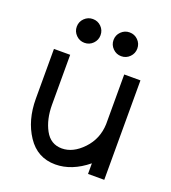

<svg xmlns="http://www.w3.org/2000/svg" viewBox="-120 -715 727 815"><g transform="rotate(20 244.0 -307.5)"><path d="M221.2 9.8Q140.1 9.8 94.5 -58.8Q48.8 -127.4 48.8 -224.6V-449.2H122.1V-224.6Q122.1 -157.7 147.7 -110.6Q173.3 -63.5 224.1 -63.5Q274.4 -63.5 319.1 -110.6Q363.8 -157.7 366.2 -224.6V-449.2H439.5V0H366.2V-47.9Q295.4 9.8 221.2 9.8ZM161.1 -517.6Q139.2 -517.6 123.3 -533.4Q107.4 -549.3 107.4 -571.3Q107.4 -593.8 123.3 -609.4Q139.2 -625 161.1 -625Q183.6 -625 199.2 -609.4Q214.8 -593.8 214.8 -571.3Q214.8 -549.3 199.2 -533.4Q183.6 -517.6 161.1 -517.6ZM327.1 -517.6Q305.2 -517.6 289.3 -533.4Q273.4 -549.3 273.4 -571.3Q273.4 -593.8 289.3 -609.4Q305.2 -625 327.1 -625Q349.6 -625 365.2 -609.4Q380.9 -593.8 380.9 -571.3Q380.9 -549.3 365.2 -533.4Q349.6 -517.6 327.1 -517.6Z"/></g></svg>

Font: Catrinity
Style: Regular
Weight: 400
Designer: Alexander Lange
Foundry: High-Logic / Made with FontCreator
Version: Version 2.090;May 20, 2024;FontCreator 15.0.0.2974 64-bit